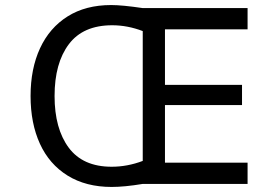

<svg xmlns="http://www.w3.org/2000/svg" viewBox="-20 -728 1100 760"><path d="M101 -348Q101 -456 138.5 -537Q176 -618 247.5 -663Q319 -708 420 -708Q464 -708 545 -696H960V-612H633V-392H938V-312H633V-84H960V0H545Q473 12 422 12Q320 12 247.5 -33Q175 -78 138 -159Q101 -240 101 -348ZM545 -91V-605Q485 -628 424 -628Q309 -628 252.5 -553Q196 -478 196 -348Q196 -219 252 -143.5Q308 -68 422 -68Q484 -68 545 -91Z"/></svg>

Font: Amiko
Style: Regular
Weight: 400
Designer: Pablo Impallari, Rodrigo Fuenzalida, Andres Torresi
Foundry: Impallari Type
Version: Version 1.001; ttfautohint (v1.3)